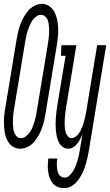

<svg xmlns="http://www.w3.org/2000/svg" viewBox="-38 -765 572 998"><path d="M67 8Q51 8 36 1Q21 -6 11 -18.5Q1 -31 -5 -46Q-11 -61 -13.5 -77.5Q-16 -94 -17 -110.5Q-18 -127 -17.5 -144Q-17 -161 -14.5 -178.5Q-12 -196 -9 -213L48 -558Q51 -577 55.5 -597Q60 -617 67 -636Q74 -655 84 -673.5Q94 -692 107.5 -708Q121 -724 140.5 -734.5Q160 -745 179 -745Q202 -745 219.5 -732Q237 -719 246.5 -699.5Q256 -680 260 -658Q264 -636 264.5 -613.5Q265 -591 262.5 -568Q260 -545 256 -522L199 -177Q196 -158 191.5 -138Q187 -118 180 -99.5Q173 -81 163 -62Q153 -43 139 -27Q125 -11 106 -1.5Q87 8 67 8ZM71 -47Q85 -47 97 -56.5Q109 -66 117.5 -78.5Q126 -91 131.5 -104.5Q137 -118 141 -131.5Q145 -145 148 -158.5Q151 -172 153 -186L210 -531Q212 -543 213.5 -554Q215 -565 216 -576.5Q217 -588 217.5 -599.5Q218 -611 217 -622Q216 -633 214.5 -644Q213 -655 208 -665Q203 -675 194.5 -681.5Q186 -688 174 -688Q164 -688 154.5 -682Q145 -676 137.5 -667.5Q130 -659 124.5 -649.5Q119 -640 115 -630Q111 -620 107.5 -610Q104 -600 101.5 -590Q99 -580 97 -569.5Q95 -559 93 -549L36 -204Q34 -192 32.5 -181Q31 -170 30 -158.5Q29 -147 29 -135.5Q29 -124 29.5 -113Q30 -102 32 -91Q34 -80 38.5 -70.5Q43 -61 51 -54Q59 -47 71 -47ZM295 213Q278 213 262 206.5Q246 200 236 188Q226 176 220.5 160.5Q215 145 212.5 128Q210 111 210.5 93.5Q211 76 213 59H260Q258 69 257.5 79.5Q257 90 257.5 100Q258 110 260 120Q262 130 266.5 138.5Q271 147 279 152.5Q287 158 298 158Q312 158 323.5 147Q335 136 342.5 123.5Q350 111 355.5 97Q361 83 365 69.5Q369 56 372 42Q375 28 377 14L391 -69Q386 -56 379.5 -43.5Q373 -31 364 -19Q355 -7 342.5 0.5Q330 8 317 8Q301 8 288 -1.5Q275 -11 268 -25Q261 -39 257.5 -54.5Q254 -70 252.5 -86Q251 -102 251 -118.5Q251 -135 252 -151.5Q253 -168 255.5 -184.5Q258 -201 260 -218L303 -475H279L281 -530H359L306 -209Q304 -197 302.5 -185.5Q301 -174 300 -163Q299 -152 298.5 -140.5Q298 -129 298 -117.5Q298 -106 299.5 -95Q301 -84 304.5 -74Q308 -64 315.5 -55.5Q323 -47 334 -47Q344 -47 353.5 -53.5Q363 -60 369.5 -68.5Q376 -77 381 -86.5Q386 -96 389.5 -105.5Q393 -115 396 -124.5Q399 -134 401.5 -144Q404 -154 406 -164Q408 -174 410 -184L467 -530H514L423 23Q420 37 417 52Q414 67 410 81.5Q406 96 400.5 110.5Q395 125 388 139Q381 153 372 166Q363 179 351.5 190Q340 201 325 207Q310 213 295 213Z"/></svg>

Font: Iosevka Slab Light
Style: Italic
Weight: 300
Italic angle: -9°
Monospace: yes
Designer: Belleve Invis
Foundry: Belleve Invis
Version: Version 11.1.1; ttfautohint (v1.8.3)